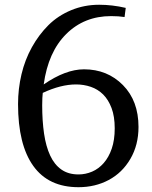

<svg xmlns="http://www.w3.org/2000/svg" viewBox="-20 -760 632 800"><path d="M307.1 -33.2Q336.4 -33.2 363.8 -44.9Q391.1 -56.6 412.1 -80.6Q433.1 -104.5 445.6 -140.6Q458 -176.8 458 -225.1Q458 -274.9 444.8 -309.8Q431.6 -344.7 409.7 -366.5Q387.7 -388.2 358.4 -398.2Q329.1 -408.2 296.9 -408.2Q233.4 -408.2 158.2 -373Q157.2 -364.7 156.5 -351.8Q155.8 -338.9 155.8 -321.8Q155.8 -256.3 163.6 -203.1Q171.4 -149.9 189 -112.1Q206.5 -74.2 235.6 -53.7Q264.6 -33.2 307.1 -33.2ZM442.9 -692.9Q331.1 -692.9 255.9 -618.2Q180.7 -543.5 162.1 -408.2Q253.4 -471.2 330.1 -471.2Q427.2 -471.2 492.2 -405.5Q557.1 -339.8 557.1 -231Q557.1 -155.8 523.2 -97.9Q489.3 -40 432.9 -10Q376.5 20 307.1 20Q182.1 20 118.7 -68.6Q55.2 -157.2 55.2 -326.2Q55.2 -390.1 69.6 -450.7Q84 -511.2 113 -563.5Q142.1 -615.7 181.9 -655.3Q221.7 -694.8 276.4 -717.5Q331.1 -740.2 393.1 -740.2Q448.2 -740.2 503.9 -727.1L499 -689Q475.1 -692.9 442.9 -692.9Z"/></svg>

Font: Amethysta
Style: Regular
Weight: 400
Designer: Konstantin Vinogradov, Alexei Vanyashin
Foundry: Cyreal (www.cyreal.org)
Version: Version 1.003